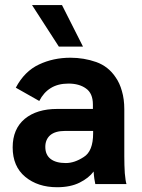

<svg xmlns="http://www.w3.org/2000/svg" viewBox="-20 -744 572 776"><path d="M315.4 -555.7Q293.9 -597.7 230.5 -723.6Q200.2 -723.6 109.4 -723.6Q136.7 -681.6 217.8 -555.7Q242.2 -555.7 315.4 -555.7ZM491.2 0Q487.3 -11.7 484.4 -43.9Q482.4 -75.2 482.4 -112.3Q482.4 -175.8 482.4 -301.8Q482.4 -343.8 472.7 -376Q463.9 -408.2 447.3 -431.6Q418 -475.6 369.1 -493.2Q319.3 -510.7 264.6 -510.7Q195.3 -510.7 137.7 -483.4Q79.1 -456.1 43.9 -389.6Q75.2 -372.1 138.7 -335.9Q156.2 -370.1 184.6 -387.7Q213.9 -406.2 256.8 -406.2Q299.8 -406.2 327.1 -386.7Q355.5 -367.2 355.5 -321.3Q355.5 -315.4 355.5 -303.7Q319.3 -303.7 210.9 -303.7Q128.9 -303.7 80.1 -263.7Q31.2 -222.7 31.2 -148.4Q31.2 -71.3 82 -29.3Q132.8 12.7 210.9 12.7Q264.6 12.7 301.8 -5.9Q338.9 -24.4 358.4 -50.8Q359.4 -34.2 361.3 -21.5Q363.3 -7.8 365.2 0Q407.2 0 491.2 0ZM356.4 -205.1Q356.4 -132.8 318.4 -109.4Q281.2 -85 246.1 -85Q206.1 -85 184.6 -101.6Q163.1 -118.2 163.1 -150.4Q163.1 -179.7 182.6 -197.3Q203.1 -214.8 242.2 -214.8Q280.3 -214.8 356.4 -214.8Q356.4 -212.9 356.4 -205.1Z"/></svg>

Font: BM-Biotif
Style: Bold
Weight: 400
Designer: Deni Anggara
Version: Version 1.000;PS 001.000;hotconv 1.0.88;makeotf.lib2.5.64776